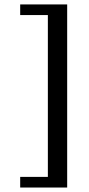

<svg xmlns="http://www.w3.org/2000/svg" viewBox="-20 -714 397 854"><path d="M278.8 -694.3V120.1H69.8V72.8H192.9V-647H69.8V-694.3Z"/></svg>

Font: KhunPaOh
Style: Regular
Weight: 400
Designer: Khon Soe Zaw Thu
Version: Version 1.00 July 11, 2016, initial release